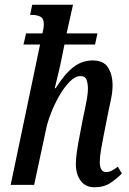

<svg xmlns="http://www.w3.org/2000/svg" viewBox="-20 -780 546 810"><path d="M379 10Q340 10 320 -18Q300 -46 300 -87Q300 -110 304.5 -141.5Q309 -173 319 -223L330 -281Q333 -295 338 -318Q343 -341 347 -365Q351 -389 351 -407Q351 -425 345.5 -442Q340 -459 320 -459Q297 -459 274 -435.5Q251 -412 230.5 -376.5Q210 -341 195 -302.5Q180 -264 174 -233L124 0H25L149 -592H79L90 -639H159Q162 -651 163.5 -661Q165 -671 165 -677Q165 -702 150.5 -709.5Q136 -717 117 -717H107L116 -760H288L261 -639H391L381 -592H252L247 -568Q238 -521 228 -478Q218 -435 211 -408H215Q251 -466 288 -495.5Q325 -525 371 -525Q418 -525 436.5 -494Q455 -463 455 -422Q455 -394 448.5 -362.5Q442 -331 436 -303L417 -207Q411 -176 406 -147Q401 -118 401 -97Q401 -54 428 -54Q440 -54 451.5 -60Q463 -66 477 -77L494 -48Q475 -28 447 -9Q419 10 379 10Z"/></svg>

Font: Noto Serif ExtraCondensed Medium
Style: Italic
Weight: 500
Width: 2
Italic angle: -12°
Designer: Monotype Design Team
Foundry: Monotype Imaging Inc.
Version: Version 2.013; ttfautohint (v1.8.4.7-5d5b)